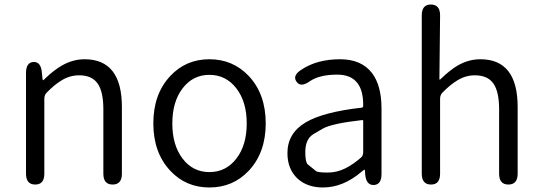

<svg xmlns="http://www.w3.org/2000/svg" viewBox="-20 -816 2392 849"><path d="M136 0Q95 0 95 -48V-493Q95 -540 128 -542Q161 -543 165 -496L168 -467Q169 -461 170.5 -461Q172 -461 182 -471Q217 -505 255 -527Q303 -554 354 -554Q519 -554 519 -343V-48Q519 0 478 0Q437 0 437 -48V-333Q437 -411 411.5 -447Q386 -483 330 -483Q289 -483 253 -461Q221 -442 186 -406Q176 -395 176 -380V-48Q176 0 136 0Z M733 -61Q658 -141 658 -270.5Q658 -400 733 -480Q802 -554 906 -554Q1010 -554 1080 -480Q1155 -400 1155 -270.5Q1155 -141 1080 -61Q1010 13 906 13Q802 13 733 -61ZM787.5 -114.5Q833 -55 906 -55Q979 -55 1025 -114.5Q1071 -174 1071 -270Q1071 -366 1025 -425.5Q979 -485 906 -485Q833 -485 787.5 -425.5Q742 -366 742 -270Q742 -174 787.5 -114.5Z M1408 13Q1339 13 1296 -26Q1251 -68 1251 -139Q1251 -227 1332 -275Q1410 -321 1580 -340Q1586 -341 1586 -348Q1588 -486 1471 -486Q1392 -486 1349 -456Q1309 -428 1291 -455Q1272 -482 1313 -508Q1382 -554 1484 -554Q1578 -554 1625 -493Q1667 -438 1667 -335V-47Q1667 0 1634 2Q1600 4 1595 -43L1594 -60Q1593 -66 1591.5 -66Q1590 -66 1578 -56Q1497 13 1408 13ZM1430 -53Q1470 -53 1508 -72Q1543 -90 1576 -119Q1586 -128 1586 -142V-281Q1586 -286 1581 -285Q1447 -270 1407 -247Q1386 -235 1366 -223Q1330 -201 1330 -144Q1330 -98 1341 -89Q1359 -74 1378 -59Q1386 -53 1430 -53Z M1886 0Q1845 0 1845 -48V-748Q1845 -796 1885 -796Q1926 -796 1926 -748L1923 -467Q1923 -462 1927 -465Q1969 -506 2005 -527Q2053 -554 2104 -554Q2269 -554 2269 -343V-48Q2269 0 2228 0Q2187 0 2187 -48V-333Q2187 -411 2161.5 -447Q2136 -483 2080 -483Q2039 -483 2003 -461Q1971 -442 1936 -406Q1926 -395 1926 -380V-48Q1926 0 1886 0Z"/></svg>

Font: Resource Han Rounded JP Normal
Style: Regular
Weight: 350
Designer: Cyano Hao (round all glyphs); Ryoko NISHIZUKA 西塚涼子 (kana, bopomofo & ideographs); Paul D. Hunt (Latin, Greek & Cyrillic)
Foundry: Cyano Hao
Version: 0.990